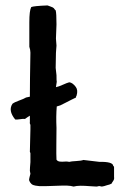

<svg xmlns="http://www.w3.org/2000/svg" viewBox="-20 -682 487 707"><path d="M76 -323 90 -326Q90 -382 92 -488Q92 -498 88 -510V-600Q88 -643 95 -656Q104 -660 155 -662Q157 -661 166 -658Q175 -655 178 -652Q179 -651 181 -648Q183 -645 185 -644Q188 -634 188 -592L186 -540Q186 -536 187 -527Q188 -518 188 -514Q188 -510 187 -501Q186 -492 186 -487Q186 -477 185.5 -459Q185 -441 185 -432Q185 -429 188 -405Q188 -383 189 -381L186 -361Q196 -363 211.5 -370Q227 -377 235 -379Q247 -378 259 -362Q268 -350 262 -330Q262 -329 260.5 -327Q259 -325 260 -323Q252 -319 242.5 -314.5Q233 -310 221 -303.5Q209 -297 202 -294L189 -290Q186 -253 188 -211Q188 -196 187.5 -153.5Q187 -111 188 -94Q192 -88 200.5 -87Q209 -86 217.5 -87Q226 -88 235 -86Q242 -88 261 -89Q280 -90 287 -93L346 -86Q396 -87 397 -71Q400 -70 400 -66V-31Q401 -25 399.5 -21Q398 -17 395 -13Q392 -9 391 -6Q384 -2 374 0Q363 4 355 5L345 3Q344 3 341 4Q338 5 336 5Q328 5 310 3.5Q292 2 277 2Q262 2 251 5Q241 2 227 1.5Q213 1 192 2Q171 3 162 3Q158 3 144.5 3.5Q131 4 125.5 3.5Q120 3 110.5 1.5Q101 0 96 -4.5Q91 -9 88 -16Q86 -21 89 -30.5Q92 -40 92 -42Q92 -44 91 -47.5Q90 -51 90 -53Q90 -63 92 -85V-118Q90 -122 90 -123L92 -206V-222Q91 -225 90 -227.5Q89 -230 90 -231V-256Q80 -250 72 -244Q66 -245 53.5 -243Q41 -241 36 -242Q9 -275 26 -300Q34 -306 51 -312Q68 -318 76 -323Z"/></svg>

Font: FuturaRenner
Style: Regular
Weight: 400
Designer: Bastien Sozeau
Foundry: NBR — Bastien Sozeau
Version: Version 2.001;PS 002.001;hotconv 1.0.88;makeotf.lib2.5.64775